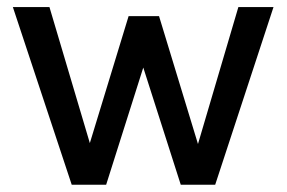

<svg xmlns="http://www.w3.org/2000/svg" viewBox="-20 -510 792 530"><path d="M375.5 -323.5 273 0H178L15.5 -490.5H116.5L228 -115L335 -465.5H419L526.5 -112.5L638 -490.5H735L574 0H479Z"/></svg>

Font: Betinya Sans Medium
Style: Regular
Weight: 500
Designer: Jonathan Pinhorn
Version: Version 2.001;December 9, 2019;FontCreator 12.0.0.2547 64-bi